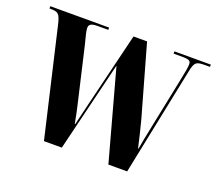

<svg xmlns="http://www.w3.org/2000/svg" viewBox="-100 -667 902 798"><g transform="rotate(20 351.0 -268.0)"><path d="M163 0H242L339 -398L448 0H531L629 -477C638 -523 646 -526 687 -526H706V-536H545V-526H586C617 -526 621 -519 621 -506C621 -494 617 -470 610 -438L563 -208C555 -169 548 -136 543 -105H541C532 -146 522 -186 513 -221L424 -536H364L284 -207C278 -183 269 -146 261 -111H259C253 -143 247 -173 241 -197L186 -434C178 -466 171 -490 171 -503C171 -520 181 -526 210 -526H256V-536H-4V-526H-2C35 -526 42 -521 53 -473Z"/></g></svg>

Font: Noto Serif Display Condensed Extra
Style: Regular
Weight: 800
Width: 3
Designer: Monotype Design Team
Foundry: Monotype Imaging Inc.
Version: Version 1.900